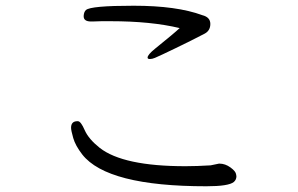

<svg xmlns="http://www.w3.org/2000/svg" viewBox="-20 -665 1040 670"><path d="M715 -88 744 -94H746Q766 -94 784.5 -80.5Q803 -67 804 -56L805 -50Q805 -38 796 -30Q778 -15 700 -15Q354 -15 267 -126Q243 -157 235.5 -183.5Q228 -210 228 -219Q228 -241 248 -242H252Q262 -242 275.5 -211Q289 -180 328 -149Q410 -85 627 -85Q667 -85 715 -88ZM607 -567Q507 -591 366 -591H334Q319 -591 303 -590H298Q272 -590 272 -608V-610Q273 -624 280 -630Q296 -645 446.5 -645Q597 -645 686 -612Q714 -605 714 -581.5Q714 -558 694 -547.5Q674 -537 646 -523Q618 -509 592 -496.5Q566 -484 548 -475.5Q530 -467 520.5 -463Q511 -459 503 -459Q495 -459 495 -464Q495 -474 521 -495Q588 -549 607 -567Z"/></svg>

Font: LXGW Bright GB
Style: Regular
Weight: 400
Designer: Christian Thalmann (Catharsis Fonts)
Foundry: LXGW / Christian Thalmann (Catharsis Fonts) / Fontworks Inc.
Version: Version 5.510